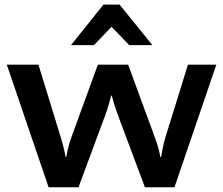

<svg xmlns="http://www.w3.org/2000/svg" viewBox="-20 -792 944 812"><path d="M8.8 -518.6 185.5 0H312L427.2 -310.5Q434.1 -329.6 439.7 -349.1Q445.3 -368.7 450.2 -387.7H452.6Q457.5 -368.7 463.6 -349.1Q469.7 -329.6 476.6 -311L592.8 0H717.8L895 -518.6H774.9L678.7 -208.5Q673.3 -189.5 668.9 -168.5Q664.6 -147.5 661.1 -127.9H658.2Q654.8 -147.5 648.9 -168.5Q643.1 -189.5 635.7 -208.5L522 -518.6H394L280.8 -208.5Q273.9 -189.5 268.8 -168.5Q263.7 -147.5 260.3 -128.4H257.3Q253.9 -147.5 248.8 -168.5Q243.7 -189.5 237.8 -208.5L142.6 -518.6ZM485.8 -772.5H417.5L280.3 -601.1H377.4L451.7 -678.7L526.4 -601.1H624.5Z"/></svg>

Font: Roboto Flex
Style: wght 600 wdth 140 opsz 13.0 GRAD 0.00 slnt 0.00 XTRA 468 XOPQ 96 YOPQ 79 YTLC 514 YTUC 712 YTAS 750 YTDE -203.00 YTFI 738
Weight: 600
Width: 8
Designer: Berlow after Robertson
Foundry: Google
Version: Version 3.100